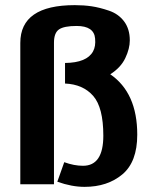

<svg xmlns="http://www.w3.org/2000/svg" viewBox="-20 -717 590 747"><path d="M59 0V-550Q59 -697 271 -697Q306 -697 336.5 -692.5Q367 -688 404 -675.5Q441 -663 463 -633.5Q485 -604 485 -560Q485 -528 467.5 -491Q450 -454 409 -428Q514 -356 514 -193Q514 -87 456 -38.5Q398 10 309 10Q259 10 203 -10L230 -86Q268 -72 303 -72Q382 -72 382 -189Q382 -299 342.5 -344Q303 -389 233 -392V-472Q318 -473 342 -517Q353 -537 350 -567Q346 -616 278 -616Q229 -616 209.5 -602.5Q190 -589 190 -551V0Z"/></svg>

Font: Coval
Style: ExtraBold
Weight: 800
Foundry: Context Ltd
Version: Version 001.000